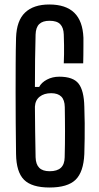

<svg xmlns="http://www.w3.org/2000/svg" viewBox="-20 -827 440 855"><path d="M200.5 8Q121.5 8 87 -26.5Q52.5 -61 51.5 -141Q50.5 -211.5 50 -280.5Q49.5 -349.5 49.5 -415.5Q49.5 -481.5 49.8 -543Q50 -604.5 51.5 -659Q54 -735.5 91.8 -771.2Q129.5 -807 199.5 -807Q273 -807 310.8 -770.2Q348.5 -733.5 351.5 -659Q351.5 -645 351.5 -623.8Q351.5 -602.5 351.2 -581.2Q351 -560 350.5 -545H264Q265 -566 265.2 -585.5Q265.5 -605 265.2 -626.5Q265 -648 264 -673.5Q263 -704 248.2 -719.2Q233.5 -734.5 200.5 -734.5Q170 -734.5 154.8 -719.8Q139.5 -705 138.5 -673.5Q137 -620 136.2 -562Q135.5 -504 135.5 -440H154.5Q164.5 -459.5 189 -472.5Q213.5 -485.5 244 -485.5Q306 -485.5 330 -454.5Q354 -423.5 355.5 -352Q357 -313.5 357.2 -278.5Q357.5 -243.5 357 -209.8Q356.5 -176 355.5 -141Q352 -61 316.5 -26.5Q281 8 200.5 8ZM201 -64.5Q234.5 -64.5 251 -79.8Q267.5 -95 268 -126.5Q269 -157 269.2 -185.8Q269.5 -214.5 269.5 -242Q269.5 -269.5 269.2 -296.2Q269 -323 268.5 -350Q268 -382 252.8 -397Q237.5 -412 208 -412Q176.5 -412 156.8 -396.5Q137 -381 135.5 -352Q136 -300 136.5 -244Q137 -188 138.5 -126.5Q139.5 -95 154.8 -79.8Q170 -64.5 201 -64.5Z"/></svg>

Font: Big Shoulders Display Thin SemiBold
Style: Regular
Weight: 600
Version: Version 2.002